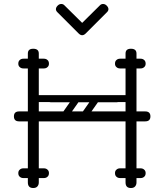

<svg xmlns="http://www.w3.org/2000/svg" viewBox="-20 -945 826 965"><path d="M638 0Q611 0 611 -28Q611 -191 611 -350.5Q611 -510 611 -676Q611 -700 638 -700Q666 -700 666 -676V-28Q666 -16 659 -8Q652 0 638 0ZM147 0Q120 0 120 -28Q120 -191 120 -350.5Q120 -510 120 -676Q120 -700 147 -700Q175 -700 175 -676V-28Q175 -16 168 -8Q161 0 147 0ZM76 -335Q50 -335 50 -360Q50 -385 76 -385H710Q736 -385 736 -360Q736 -335 710 -335ZM171 -432Q153 -432 153 -449Q153 -467 171 -467H615Q633 -467 633 -449Q633 -432 615 -432ZM72 -75Q72 -86 79 -92Q86 -99 98 -99H147Q159 -99 166 -93Q173 -86 173 -75Q173 -63 166 -56Q159 -50 147 -50H98Q86 -50 79 -57Q72 -63 72 -75ZM226 -75Q226 -63 219 -57Q212 -50 200 -50H151Q140 -50 132 -56Q125 -63 125 -75Q125 -86 132 -93Q140 -99 151 -99H200Q212 -99 219 -92Q226 -86 226 -75ZM558 -75Q558 -86 565 -92Q572 -99 584 -99H633Q645 -99 652 -93Q659 -86 659 -75Q659 -63 652 -56Q645 -50 633 -50H584Q572 -50 565 -57Q558 -63 558 -75ZM712 -75Q712 -63 705 -57Q698 -50 686 -50H637Q626 -50 618 -56Q611 -63 611 -75Q611 -86 618 -93Q626 -99 637 -99H686Q698 -99 705 -92Q712 -86 712 -75ZM72 -625Q72 -637 79 -643Q86 -650 98 -650H147Q159 -650 166 -644Q173 -637 173 -625Q173 -614 166 -607Q159 -601 147 -601H98Q86 -601 79 -608Q72 -614 72 -625ZM226 -625Q226 -614 219 -608Q212 -601 200 -601H151Q140 -601 132 -607Q125 -614 125 -625Q125 -637 132 -644Q140 -650 151 -650H200Q212 -650 219 -643Q226 -637 226 -625ZM558 -625Q558 -637 565 -643Q572 -650 584 -650H633Q645 -650 652 -644Q659 -637 659 -625Q659 -614 652 -607Q645 -601 633 -601H584Q572 -601 565 -608Q558 -614 558 -625ZM712 -625Q712 -614 705 -608Q698 -601 686 -601H637Q626 -601 618 -607Q611 -614 611 -625Q611 -637 618 -644Q626 -650 637 -650H686Q698 -650 705 -643Q712 -637 712 -625ZM386 -341Q373 -351 382 -364L448 -458Q457 -472 473 -461Q486 -451 477 -438L411 -344Q407 -339 400.5 -337.5Q394 -336 386 -341ZM288 -341Q275 -351 284 -364L350 -458Q359 -472 375 -461Q388 -451 379 -438L313 -344Q309 -339 302.5 -337.5Q296 -336 288 -341ZM584 -448Q584 -431 567 -431H235Q218 -431 218 -448Q218 -466 234 -466H566Q584 -466 584 -448ZM584 -352Q584 -335 567 -335H235Q218 -335 218 -352Q218 -370 234 -370H566Q584 -370 584 -352ZM303 -919 393 -830 483 -919Q489 -925 498 -925Q508 -925 516 -917Q525 -908 525 -899Q525 -891 518 -884L411 -777Q402 -768 393 -768Q384 -768 375 -777L268 -884Q261 -891 261 -899Q261 -908 270 -917Q278 -925 288 -925Q297 -925 303 -919Z"/></svg>

Font: Nsibidi Libre Uzo
Style: Regular
Weight: 400
Designer: Oluwaseun Badejo
Version: Version 1.021